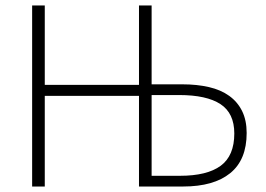

<svg xmlns="http://www.w3.org/2000/svg" viewBox="-20 -679 967 699"><path d="M97 0V-659H143V-370H486V-659H532V-372H644Q697 -372 740.5 -362Q784 -352 814.5 -330Q845 -308 861.5 -274.5Q878 -241 878 -195Q878 -97 818 -48.5Q758 0 647 0H486V-330H143V0ZM532 -39H635Q734 -39 783.5 -75.5Q833 -112 833 -193Q833 -267 782.5 -300Q732 -333 632 -333H532Z"/></svg>

Font: CV Source Sans Light
Style: Regular
Weight: 300
Designer: Paul D. Hunt
Foundry: Adobe Systems Incorporated
Version: Version 3.001